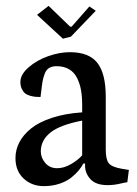

<svg xmlns="http://www.w3.org/2000/svg" viewBox="-20 -616 463 648"><path d="M192.4 -485.4 105 -565.9 144 -596.2 216.8 -525.9H221.7L281.7 -594.2L303.2 -579.6L219.2 -492.2ZM257.3 -209Q181.6 -194.3 149.7 -168.2Q117.7 -142.1 117.7 -105Q117.7 -84 132.6 -66.2Q147.5 -48.3 172.9 -48.3Q195.8 -48.3 219.5 -62Q243.2 -75.7 257.3 -91.8ZM342.8 8.8Q304.2 8.8 285.6 -11Q267.1 -30.8 267.1 -56.6V-64H261.2Q255.4 -52.7 245.8 -41Q236.3 -29.3 220.5 -16.6Q204.6 -3.9 180.4 4.2Q156.2 12.2 127.9 12.2Q87.4 12.2 59.8 -13.4Q32.2 -39.1 32.2 -82.5Q32.2 -110.4 45.2 -135.5Q58.1 -160.6 84.5 -182.1Q110.8 -203.6 155.3 -218.3Q199.7 -232.9 257.3 -236.8V-263.7Q257.3 -290 253.4 -312Q249.5 -334 240 -353Q230.5 -372.1 213.1 -382.3Q195.8 -392.6 170.9 -392.6Q155.8 -392.6 146 -386.7Q136.2 -380.9 131.1 -367.7Q126 -354.5 123.5 -340.6Q121.1 -326.7 118.7 -304.2Q117.7 -293.9 116.7 -288.6Q106.4 -288.6 99.4 -289.3Q92.3 -290 82 -292.7Q71.8 -295.4 65.2 -300.5Q58.6 -305.7 53.7 -315.7Q48.8 -325.7 48.8 -339.4Q48.8 -364.7 76.7 -388.9Q104.5 -413.1 143.6 -426.8Q181.6 -439.9 215.8 -439.9Q280.3 -439.9 308.6 -403.8Q336.9 -367.7 336.9 -289.6V-111.8Q336.9 -77.6 347.2 -64.9Q357.4 -52.2 391.1 -46.4L415 -42.5L409.7 -1Q401.9 0 389.6 2.9Q377.4 5.9 366.5 7.3Q355.5 8.8 342.8 8.8Z"/></svg>

Font: Neuton
Style: Regular
Weight: 400
Designer: Brian M Zick
Version: Version 1.3